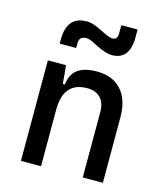

<svg xmlns="http://www.w3.org/2000/svg" viewBox="-116 -868 817 955"><g transform="rotate(15 293.0 -390.5)"><path d="M400.4 0V-336.9Q400.4 -383.8 376 -409.2Q351.6 -434.6 307.6 -434.6Q185.5 -434.6 185.5 -291V0H82V-517.6H175.8L184.1 -423.8H195.3Q204.1 -527.3 332 -527.3Q414.1 -527.3 459 -477.5Q503.9 -427.7 503.9 -336.9V0ZM117.2 -613.3V-632.8Q117.2 -754.9 219.7 -754.9Q239.3 -754.9 256.3 -748.8Q273.4 -742.7 292 -733.4Q316.4 -721.2 333.7 -713.6Q351.1 -706.1 363.3 -706.1Q389.6 -706.1 389.6 -737.3V-781.2H473.6V-742.2Q473.6 -625 381.8 -625Q368.2 -625 348.1 -630.9Q328.1 -636.7 302.2 -649.4Q286.1 -657.7 270 -665.8Q253.9 -673.8 238.3 -673.8Q202.1 -673.8 202.1 -637.7V-613.3Z"/></g></svg>

Font: Cascadia Mono PL
Style: Regular
Weight: 400
Monospace: yes
Designer: Aaron Bell
Foundry: Saja Typeworks
Version: Version 2404.023; ttfautohint (v1.8.4)